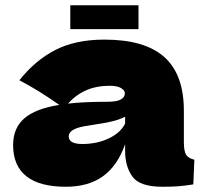

<svg xmlns="http://www.w3.org/2000/svg" viewBox="-20 -707 781 732"><path d="M681 -166Q681 -132 689 -118Q697 -104 721 -98L717 -4Q685 1 661.5 3Q638 5 599 5Q513 5 485 -33.5Q457 -72 457 -132V-157Q428 -75 372.5 -35Q317 5 231 5Q131 5 80.5 -35Q30 -75 30 -154Q30 -219 73 -256Q116 -293 206 -307Q130 -361 54 -401Q114 -477 191 -516.5Q268 -556 378 -556Q532 -556 606.5 -489.5Q681 -423 681 -285ZM239 -312Q299 -319 389 -319Q426 -319 441 -328Q456 -337 456 -351Q456 -363 441 -371.5Q426 -380 399 -380Q348 -380 309 -363Q270 -346 239 -312ZM457 -236V-262Q433 -250 404 -243.5Q375 -237 334 -231L298 -225Q242 -214 242 -187Q242 -158 294 -158Q350 -158 395 -179.5Q440 -201 457 -236ZM248 -596V-687H508V-596Z"/></svg>

Font: Dela Gothic One
Style: Regular
Weight: 400
Designer: aratakana
Foundry: aratakana
Version: Version 1.004